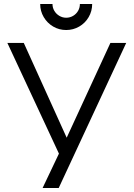

<svg xmlns="http://www.w3.org/2000/svg" viewBox="-20 -933 663 953"><path d="M179.5 -913H240.5Q240.5 -894.5 249.8 -879Q259 -863.5 274.8 -854.2Q290.5 -845 308.5 -845Q327 -845 342.8 -854.2Q358.5 -863.5 367.5 -879Q376.5 -894.5 376.5 -913H437.5Q437.5 -878 420.2 -848.2Q403 -818.5 373.2 -801.2Q343.5 -784 308.5 -784Q273.5 -784 244 -801.2Q214.5 -818.5 197 -848.2Q179.5 -878 179.5 -913ZM271.5 0H191.5L272.5 -170.5L16.5 -720H98L311 -249.5L528 -720H606.5Z"/></svg>

Font: CCSD_manrope
Style: Regular
Weight: 400
Designer: Mikhail Sharanda
Foundry: Mikhail Sharanda
Version: Version 4.503